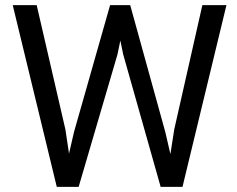

<svg xmlns="http://www.w3.org/2000/svg" viewBox="-20 -731 927 751"><path d="M269.5 -214.8 410.6 -710.9H489.3L626.5 -214.8L646.5 -128.4L661.6 -225.1L771.5 -710.9H865.7L693.8 0H608.4L461.9 -518.1L450.7 -572.3L439.5 -518.1L287.6 0H202.1L29.8 -710.9H123.5L235.8 -224.6L250 -130.4Z"/></svg>

Font: Vazirmatn RD
Style: Regular
Weight: 400
Designer: Saber Rastikerdar
Foundry: Saber Rastikerdar
Version: Version 32.102